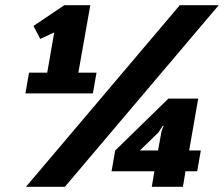

<svg xmlns="http://www.w3.org/2000/svg" viewBox="-20 -720 863 740"><path d="M78 -360 92 -440H162L189 -595L135 -570L109 -620L228 -700H328L282 -440H352L338 -360ZM80 0 673 -700H823L230 0ZM565 0 575 -60H410L424 -140L629 -340H744L709 -140H754L740 -60H695L685 0ZM589 -140 601 -205Q601 -212 606 -224L611 -235H607Q603 -227 600 -224Q591 -208 585 -204L519 -140Z"/></svg>

Font: Scada
Style: Bold Italic
Weight: 700
Italic angle: -10°
Version: Version 4.000